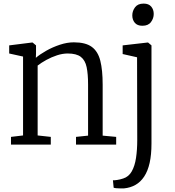

<svg xmlns="http://www.w3.org/2000/svg" viewBox="-20 -803 970 1066"><path d="M108 -51V-489L31 -506V-551L158 -567H161L180 -551V-507L179 -482Q201 -501 236.2 -521Q271.5 -541 312 -554.5Q352.5 -568 390 -568Q455 -568 489.5 -542.8Q524 -517.5 537 -465.5Q550 -413.5 550 -333V-50L625 -43V0H402V-43L469 -50V-334Q469 -392 461 -430.2Q453 -468.5 428.8 -487.2Q404.5 -506 356 -506Q327.5 -506 296.8 -496Q266 -486 237.8 -470.5Q209.5 -455 189 -439V-51L262 -43V0H41V-43ZM668 243Q663 243.5 650.5 243.2Q638 243 626 242Q614 241 611 239L607 198Q614.5 198.5 630.2 196.2Q646 194 664 188Q694.5 178.5 711.5 148.5Q728.5 118.5 735.2 73.8Q742 29 742 -25L741 -485L661 -503V-551L800 -567H802L821 -551V-6Q821 56 810.8 101.5Q800.5 147 780.5 177.2Q760.5 207.5 732.2 223.5Q704 239.5 668 243ZM770 -660Q742.5 -660 728.5 -676.5Q714.5 -693 714.5 -717.5Q714.5 -742 729.8 -762.5Q745 -783 777 -783H778Q805.5 -783 819.5 -766.5Q833.5 -750 833.5 -725.5Q833.5 -701 818.2 -680.5Q803 -660 771 -660Z"/></svg>

Font: Merriweather Light
Style: Regular
Weight: 300
Version: Version 2.100